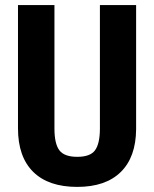

<svg xmlns="http://www.w3.org/2000/svg" viewBox="-20 -731 611 761"><path d="M519.5 -710.9V-218.8Q518.6 -107.9 458.5 -49.1Q398.4 9.8 286.1 9.8Q171.9 9.8 111.6 -49.8Q51.3 -109.4 51.3 -222.2V-710.9H195.8V-221.7Q195.8 -161.1 215.3 -135.3Q234.9 -109.4 286.1 -109.4Q337.4 -109.4 356.4 -135Q375.5 -160.6 376 -219.2V-710.9Z"/></svg>

Font: MAUL Condensed Bold
Style: Condensed Bold
Weight: 700
Designer: MAUL
Version: Version 1.0; 2020; ttfautohint (v1.8.3)